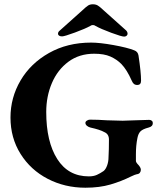

<svg xmlns="http://www.w3.org/2000/svg" viewBox="-20 -863 759 897"><path d="M29 0ZM29 -314Q29 -407 76 -487Q123 -567 209 -615.5Q295 -664 406 -664Q446 -664 510 -652.5Q574 -641 607 -628Q624 -622 627 -604Q639 -525 639 -486Q639 -476 634.5 -471Q630 -466 622 -466Q611 -466 605 -471.5Q599 -477 595 -487Q573 -537 547 -564Q525 -586 495.5 -599Q466 -612 420 -612Q350 -612 299.5 -574.5Q249 -537 222.5 -475Q196 -413 196 -340Q196 -201 247.5 -120Q299 -39 395 -39Q417 -39 432.5 -46Q448 -53 464 -64Q474 -72 480.5 -90Q487 -108 487 -129Q489 -163 489 -211Q489 -237 467 -246Q448 -257 403 -267Q394 -269 386.5 -275Q379 -281 379 -289Q379 -295 386 -299.5Q393 -304 400 -304Q437 -304 479 -301Q533 -299 553 -299Q573 -299 613 -301Q657 -303 677 -303Q684 -303 689 -299Q694 -295 694 -288Q694 -272 674 -267Q647 -260 636.5 -249.5Q626 -239 622 -218Q615 -184 615 -143V-111Q615 -104 628 -91Q638 -79 638 -70Q638 -62 633.5 -56Q629 -50 619 -49Q612 -48 591 -38Q547 -16 496 -1Q445 14 379 14Q283 14 203 -27.5Q123 -69 76 -144Q29 -219 29 -314ZM251 -705Q251 -714 259 -720L364 -814Q383 -832 392 -837.5Q401 -843 414 -843Q427 -843 436.5 -837.5Q446 -832 465 -814L569 -721Q576 -714 576 -705Q576 -700 571.5 -696Q567 -692 560 -692Q548 -692 499.5 -710Q451 -728 426 -742Q421 -746 414 -746Q407 -746 402 -742Q379 -729 330 -711Q281 -693 270 -693Q261 -693 256 -696.5Q251 -700 251 -705Z"/></svg>

Font: EB Garamond
Style: Bold
Weight: 700
Designer: Georg Duffner and Octavio Pardo
Foundry: Georg Duffner
Version: Version 1.000; ttfautohint (v1.6)